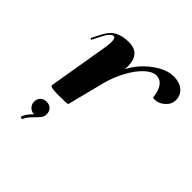

<svg xmlns="http://www.w3.org/2000/svg" viewBox="-198 -661 1042 1042"><g transform="rotate(45 323.0 -140.5)"><path d="M107.4 119.6Q107.4 97.7 120.8 84.2Q134.3 70.8 155.8 70.8Q177.7 70.8 191.2 84.2Q204.6 97.7 204.6 119.6Q204.6 133.3 196.8 146Q189.5 157.7 162.1 184.8Q134.8 211.9 128.9 232.9L113.8 228.5Q121.1 201.7 155.8 168Q135.7 168 121.6 153.6Q107.4 139.2 107.4 119.6ZM242.7 -473.6Q332 -473.6 332 -375Q332 -370.1 331.1 -353.5Q364.3 -419.4 427.5 -466.8Q490.7 -514.2 546.9 -514.2Q591.3 -514.2 618.7 -491.5Q646 -468.8 646 -431.2Q646 -398.4 619.1 -374.8Q592.3 -351.1 563.5 -351.1Q555.2 -351.1 547.9 -354Q543.5 -401.4 524.9 -426.3Q506.3 -451.2 476.6 -451.2Q445.8 -451.2 410.9 -418.2Q376 -385.3 346.2 -329.6Q316.4 -273.9 300.8 -210.9L248.5 -5.4Q248.5 -3.9 245.8 -2.4Q243.2 -1 240.7 -0.5L238.3 0L174.8 1Q112.8 1 112.8 -10.7Q112.8 -11.2 113 -12.9Q113.3 -14.6 113.3 -15.6L172.4 -368.2Q175.8 -389.2 175.8 -405.3Q175.8 -438.5 161.1 -438.5Q151.9 -438.5 139.9 -426Q127.9 -413.6 117.2 -392.1L88.9 -336.9L80.1 -341.3L108.4 -396.5Q130.9 -440.4 164.1 -457Q197.3 -473.6 242.7 -473.6Z"/></g></svg>

Font: QumpellkaNo12
Style: Regular
Weight: 500
Designer: gluk (gluksza@wp.pl)
Foundry: gluk (gluksza@wp.pl)
Version: Version 00.480